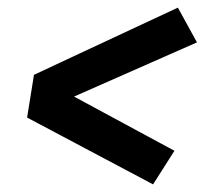

<svg xmlns="http://www.w3.org/2000/svg" viewBox="-20 -592 540 503"><path d="M381 -109 51 -284 69 -396 446 -572 496 -481 174 -339 437 -197Z"/></svg>

Font: Iosevka Curly Slab HvObl
Style: Regular
Weight: 900
Italic angle: -9°
Monospace: yes
Designer: Belleve Invis
Foundry: Belleve Invis
Version: Version 11.1.0; ttfautohint (v1.8.3)